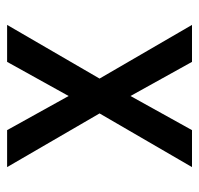

<svg xmlns="http://www.w3.org/2000/svg" viewBox="-30 -530 560 540"><g transform="rotate(-90 250.0 -260.0)"><path d="M50 0 201 -260 50 -520H154L250 -347L346 -520H450L299 -260L450 0H346L250 -173L154 0Z"/></g></svg>

Font: Iosevka SS18 Medium
Style: Regular
Weight: 500
Monospace: yes
Designer: Belleve Invis
Foundry: Belleve Invis
Version: Version 25.1.1; ttfautohint (v1.8.4)